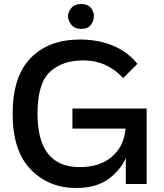

<svg xmlns="http://www.w3.org/2000/svg" viewBox="-20 -917 816 957"><path d="M607 -129Q580 -68 519.5 -24Q459 20 359 20Q223 20 133 -72.5Q43 -165 43 -350Q43 -536 133 -628Q223 -720 379 -720Q467 -720 540.5 -690.5Q614 -661 665 -599L594 -528Q512 -616 396 -616Q290 -616 228.5 -558.5Q167 -501 167 -350Q167 -84 377 -84Q477 -84 537.5 -135.5Q598 -187 606 -276H341V-376H711V0H607ZM319 -836Q319 -857 335.5 -877Q352 -897 385 -897Q417 -897 432.5 -878.5Q448 -860 448 -836Q448 -812 432.5 -792.5Q417 -773 385 -773Q352 -773 335.5 -794Q319 -815 319 -836Z"/></svg>

Font: Moderustic Med
Style: Regular
Weight: 500
Designer: Tural Alisoy
Foundry: TAFT Foundry
Version: Version 2.110